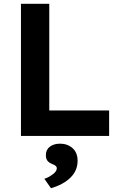

<svg xmlns="http://www.w3.org/2000/svg" viewBox="-20 -720 646 1017"><path d="M91 0V-700H241V-135H558V0ZM250 277 215 227Q235 221 258 204.5Q281 188 281 171Q281 158 259 150Q239 142 231 131Q223 120 223 101Q223 73 244 57Q265 41 298 41Q337 41 364 64.5Q391 88 391 132Q391 184 353 221Q315 258 250 277Z"/></svg>

Font: Lexend Deca SemiBold
Style: Regular
Weight: 600
Designer: Bonnie Shaver-Troup, Thomas Jockin
Foundry: Lexend
Version: Version 1.008; ttfautohint (v1.8.4.7-5d5b)